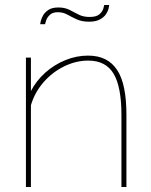

<svg xmlns="http://www.w3.org/2000/svg" viewBox="-20 -750 605 770"><path d="M487 0H467V-289Q467 -402 435.5 -454.5Q404 -507 334 -507Q284 -507 236.5 -483.5Q189 -460 154 -419.5Q119 -379 104 -328V0H84V-519H104V-385Q126 -427 162 -459Q198 -491 242.5 -509Q287 -527 333 -527Q373 -527 402 -512.5Q431 -498 450 -469Q469 -440 478 -395Q487 -350 487 -289ZM337 -663Q308 -663 287.5 -672.5Q267 -682 250 -691.5Q233 -701 212 -701Q191 -701 180 -690.5Q169 -680 165 -668Q161 -656 161 -653H141Q141 -655 143.5 -665.5Q146 -676 153 -688.5Q160 -701 174.5 -710.5Q189 -720 214 -720Q240 -720 258.5 -710.5Q277 -701 295.5 -691.5Q314 -682 339 -682Q367 -682 379 -693Q391 -704 394.5 -716Q398 -728 398 -730H418Q418 -727 415.5 -716Q413 -705 405 -693Q397 -681 380.5 -672Q364 -663 337 -663Z"/></svg>

Font: Raleway Thin Thin
Style: Regular
Weight: 250
Version: Version 4.026